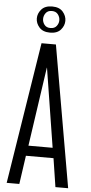

<svg xmlns="http://www.w3.org/2000/svg" viewBox="-68 -1124 548 1161"><g transform="rotate(5 206.0 -543.0)"><path d="M19 0 155.3 -859.4H242.7L392.1 0H314.9L288.1 -173.3H120.6L95.7 0ZM130.4 -235.4H277.3L201.2 -714.8H200.2ZM200.7 -927.7Q157.2 -927.7 135.5 -952.4Q113.8 -977.1 113.8 -1006.8Q113.8 -1036.6 135.5 -1061.5Q157.2 -1086.4 200.7 -1086.4Q244.1 -1086.4 265.6 -1061.5Q287.1 -1036.6 287.1 -1006.8Q287.1 -977.1 265.6 -952.4Q244.1 -927.7 200.7 -927.7ZM200.7 -955.6Q225.6 -955.6 238 -971.7Q250.5 -987.8 250.5 -1006.8Q250.5 -1026.4 238 -1042.7Q225.6 -1059.1 200.7 -1059.1Q176.3 -1059.1 164.1 -1042.7Q151.9 -1026.4 151.9 -1006.8Q151.9 -987.8 164.1 -971.7Q176.3 -955.6 200.7 -955.6Z"/></g></svg>

Font: Antonio ExtraLight
Style: Regular
Weight: 250
Designer: Vernon Adams
Foundry: Vernon Adams
Version: Version 1.002